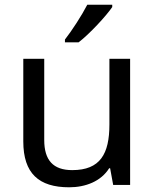

<svg xmlns="http://www.w3.org/2000/svg" viewBox="-20 -786 658 816"><path d="M457 -756V-766H351C328 -721 285 -655 256 -618V-606H314C361 -642 432 -719 457 -756ZM533 -536H445V-257C445 -132 406 -63 287 -63C206 -63 168 -105 168 -191V-536H79V-185C79 -49 145 10 274 10C343 10 409 -15 444 -71H448L461 0H533Z"/></svg>

Font: Noto Sans Gujarati UI
Style: Regular
Weight: 400
Designer: Jelle Bosma - Monotype Design Team, Universal Thirst
Foundry: Monotype Imaging Inc.
Version: Version 2.106